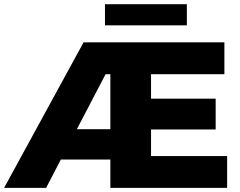

<svg xmlns="http://www.w3.org/2000/svg" viewBox="-34 -904 1153 924"><path d="M-14.2 0 368.2 -700.2H1045.9V-546.9H692.9V-429.2H1003.9V-280.8H692.9V-152.8H1059.1V0H497.1V-136.2H258.8L188 0ZM471.2 -782.2V-883.8H865.2V-782.2ZM335.9 -282.2H497.1V-546.9H474.1Z"/></svg>

Font: Montserrat ExtraBold
Style: Regular
Weight: 800
Designer: Julieta Ulanovsky
Foundry: Julieta Ulanovsky
Version: Version 9.000